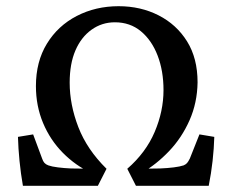

<svg xmlns="http://www.w3.org/2000/svg" viewBox="-20 -600 751 620"><path d="M54 0Q47 -40 43 -80.5Q39 -121 38 -158L87 -166L116 -88Q119 -79 123.5 -74Q128 -69 136 -66Q147 -62 167 -59.5Q187 -57 209 -56L286 -55L276 -41Q224 -65 183 -106.5Q142 -148 119 -203Q96 -258 96 -322Q96 -401 131.5 -459Q167 -517 228 -548.5Q289 -580 363 -580Q434 -580 492 -550.5Q550 -521 584 -466.5Q618 -412 618 -334Q617 -268 592 -211.5Q567 -155 526 -112Q485 -69 438 -42L425 -55L497 -56Q521 -57 541 -59.5Q561 -62 573 -66Q580 -69 584 -73.5Q588 -78 593 -88L624 -166L672 -158Q671 -121 666.5 -80.5Q662 -40 654 0H419L391 -55Q451 -107 479.5 -174Q508 -241 508 -309Q508 -371 489 -420.5Q470 -470 435 -499Q400 -528 351 -528Q309 -528 275.5 -504Q242 -480 223.5 -437Q205 -394 205 -333Q205 -262 233 -189.5Q261 -117 324 -55L296 0Z"/></svg>

Font: Yrsa Medium
Style: Regular
Weight: 500
Designer: Anna Giedrys (Yrsa+Rasa design), David Brezina (Yrsa art-direction, Rasa art-direction, design)
Foundry: Rosetta Type Foundry
Version: Version 2.004